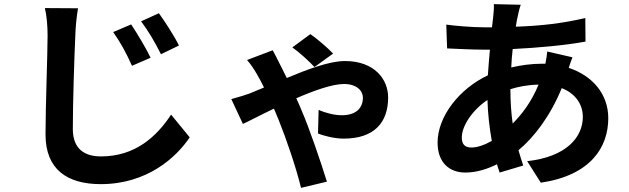

<svg xmlns="http://www.w3.org/2000/svg" viewBox="-20 -825 3040 928"><path d="M614 -707 527 -670C563 -619 589 -571 618 -507L708 -546C686 -592 642 -665 614 -707ZM748 -761 662 -722C699 -672 726 -626 758 -563L845 -605C823 -650 777 -721 748 -761ZM197 -786C206 -747 210 -700 210 -653C210 -567 200 -308 200 -175C200 -6 305 65 467 65C693 65 833 -66 897 -161L807 -271C736 -163 632 -69 468 -69C392 -69 332 -102 332 -202C332 -325 339 -546 344 -653C345 -692 350 -743 357 -785Z M1590 -566C1566 -592 1509 -641 1480 -660L1393 -596C1429 -570 1471 -532 1500 -501ZM1174 -535C1193 -514 1211 -485 1222 -466C1232 -449 1244 -427 1256 -402C1232 -392 1208 -382 1186 -373C1173 -368 1135 -356 1098 -346L1154 -226C1181 -238 1237 -268 1304 -300C1312 -281 1320 -262 1327 -245C1364 -153 1411 -16 1435 83L1560 53C1533 -35 1475 -206 1437 -293C1430 -310 1422 -329 1412 -350C1499 -388 1587 -419 1643 -419C1704 -419 1734 -386 1734 -353C1734 -302 1700 -268 1632 -268C1599 -268 1555 -278 1520 -294L1517 -180C1545 -168 1598 -155 1641 -155C1788 -155 1856 -232 1856 -354C1856 -441 1791 -530 1647 -530C1573 -530 1469 -491 1366 -448C1352 -478 1338 -504 1328 -524C1321 -539 1308 -564 1298 -582Z M2447 -394C2485 -406 2531 -415 2583 -416C2550 -336 2506 -276 2458 -228C2451 -277 2447 -331 2447 -392ZM2258 -112C2226 -112 2212 -129 2212 -160C2212 -216 2262 -292 2336 -342C2338 -274 2346 -206 2357 -144C2320 -123 2286 -112 2258 -112ZM2625 -576C2624 -562 2620 -537 2616 -517H2599C2550 -517 2498 -510 2451 -499C2452 -529 2455 -559 2458 -588C2580 -594 2713 -606 2810 -624L2809 -738C2700 -712 2593 -700 2473 -696C2476 -715 2479 -733 2483 -749C2486 -764 2490 -782 2497 -802L2367 -805C2368 -788 2366 -764 2364 -746L2358 -693H2320C2259 -693 2172 -701 2137 -706L2141 -591C2187 -589 2264 -585 2316 -585H2348C2344 -545 2341 -503 2338 -461C2200 -396 2095 -262 2095 -136C2095 -35 2156 9 2229 9C2281 9 2334 -7 2382 -31C2386 -17 2391 -3 2395 9L2509 -25C2501 -49 2493 -73 2486 -99C2561 -161 2640 -264 2695 -399C2762 -373 2797 -320 2797 -260C2797 -163 2719 -67 2528 -46L2594 58C2837 22 2920 -115 2920 -254C2920 -370 2844 -459 2729 -497C2735 -516 2742 -537 2747 -548Z"/></svg>

Font: Source Han Sans Old Style Bold
Style: Regular
Weight: 700
Designer: Ryoko NISHIZUKA (kana & ideographs); Paul D. Hunt (Latin, Greek & Cyrillic); Wenlong ZHANG (bopomofo); Sandoll Communica
Foundry: Adobe Systems Incorporated
Version: Version 1.004;PS 1.004;hotconv 1.0.81;makeotf.lib2.5.63406